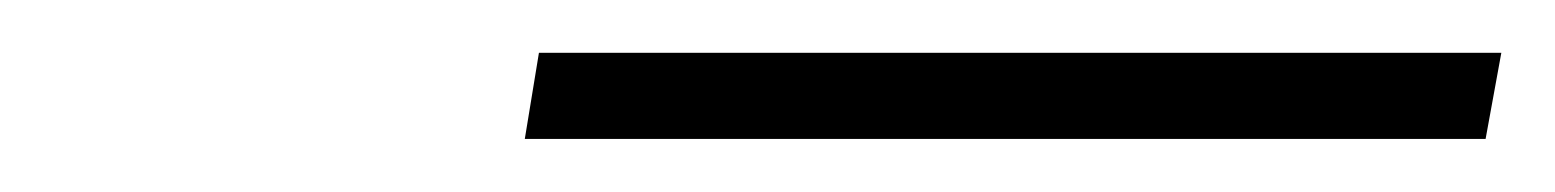

<svg xmlns="http://www.w3.org/2000/svg" viewBox="-20 -701 583 72"><path d="M176.8 -648.9 182.1 -681.2H543L537.1 -648.9Z"/></svg>

Font: CMU Serif Extra
Style: RomanSlanted
Weight: 500
Italic angle: -9.46001°
Version: Version 0.7.0